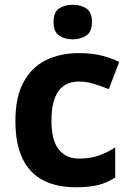

<svg xmlns="http://www.w3.org/2000/svg" viewBox="-20 -780 554 810"><path d="M300 10Q219 10 162 -19.5Q105 -49 75 -111Q45 -173 45 -270Q45 -370 79 -433Q113 -496 173.5 -526Q234 -556 313 -556Q369 -556 410.5 -545Q452 -534 483 -519L439 -404Q404 -418 373.5 -427Q343 -436 313 -436Q197 -436 197 -271Q197 -189 227.5 -150Q258 -111 313 -111Q360 -111 396 -123.5Q432 -136 466 -158V-31Q432 -9 394.5 0.5Q357 10 300 10ZM287 -760Q320 -760 344 -744.5Q368 -729 368 -687Q368 -646 344 -630Q320 -614 287 -614Q253 -614 229.5 -630Q206 -646 206 -687Q206 -729 229.5 -744.5Q253 -760 287 -760Z"/></svg>

Font: Noto Sans Lisu
Style: Regular
Weight: 400
Designer: Monotype Design Team. David Williams.
Foundry: Monotype Imaging Inc.
Version: Version 2.102